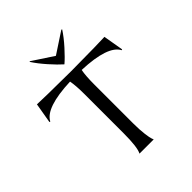

<svg xmlns="http://www.w3.org/2000/svg" viewBox="-248 -1098 1259 1259"><g transform="rotate(-45 382.0 -468.5)"><path d="M383 -699Q653 -701 695 -704L719 -564L713 -562Q670 -647 436 -656Q427 -609 427 -530V-169Q427 -111 432.5 -68.5Q438 -26 443 -13L448 0H316Q337 -38 337 -169V-530Q337 -609 328 -656Q94 -647 51 -562L45 -564L69 -704Q111 -701 383 -699ZM236 -937 382 -841 528 -937 534 -935Q505 -890 459.5 -839.5Q414 -789 382 -762Q350 -790 305.5 -840Q261 -890 232 -935Z"/></g></svg>

Font: Coconat
Style: Regular
Weight: 400
Designer: Sara Lavazza
Foundry: Collletttivo
Version: Version 1.000;Glyphs 3.2 (3217)